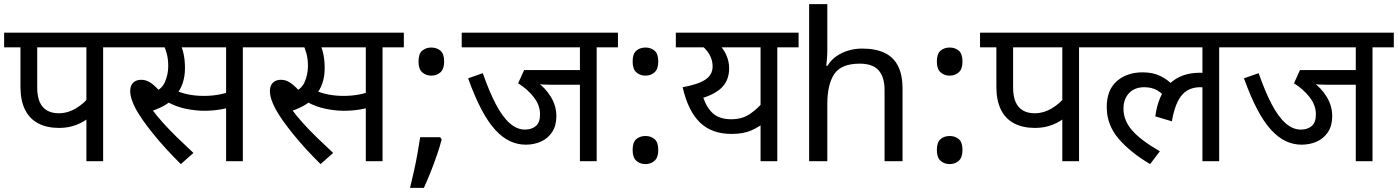

<svg xmlns="http://www.w3.org/2000/svg" viewBox="-20 -780 6764 929"><path d="M479 -551V0H398V-244L417 -217Q392 -193 352.5 -177Q313 -161 266 -161Q207 -161 165 -183Q123 -205 101 -249.5Q79 -294 79 -360V-551H0V-622H583V-551ZM398 -551H160V-357Q160 -314 172 -286.5Q184 -259 207.5 -245.5Q231 -232 264 -232Q308 -232 348.5 -256.5Q389 -281 414 -315L398 -263Z M855 14Q780 -60 722.5 -131Q665 -202 638 -251Q624 -277 617 -299Q610 -321 610 -340Q610 -366 624.5 -380Q639 -394 664 -394Q690 -394 714.5 -375.5Q739 -357 763 -326L716 -331Q761 -345 777.5 -382Q794 -419 794 -460Q794 -495 786.5 -522Q779 -549 770 -564L811 -551H568V-622H985V-551H819L853 -566Q864 -542 869.5 -513.5Q875 -485 875 -450Q875 -410 863.5 -376.5Q852 -343 829 -317L825 -310Q807 -289 781 -273Q755 -257 715 -243L713 -254Q738 -220 769 -185.5Q800 -151 837 -115Q874 -79 916 -40ZM968 -244Q927 -244 880 -253.5Q833 -263 789 -287L816 -347Q857 -330 891.5 -323Q926 -316 967 -316Q1008 -316 1045.5 -323.5Q1083 -331 1121 -348V-272Q1086 -257 1047.5 -250.5Q1009 -244 968 -244ZM1074 0V-551H964V-622H1258V-551H1155V0Z M1531 14Q1456 -60 1398.5 -131Q1341 -202 1314 -251Q1300 -277 1293 -299Q1286 -321 1286 -340Q1286 -366 1300.5 -380Q1315 -394 1340 -394Q1366 -394 1390.5 -375.5Q1415 -357 1439 -326L1392 -331Q1437 -345 1453.5 -382Q1470 -419 1470 -460Q1470 -495 1462.5 -522Q1455 -549 1446 -564L1487 -551H1244V-622H1661V-551H1495L1529 -566Q1540 -542 1545.5 -513.5Q1551 -485 1551 -450Q1551 -410 1539.5 -376.5Q1528 -343 1505 -317L1501 -310Q1483 -289 1457 -273Q1431 -257 1391 -243L1389 -254Q1414 -220 1445 -185.5Q1476 -151 1513 -115Q1550 -79 1592 -40ZM1644 -244Q1603 -244 1556 -253.5Q1509 -263 1465 -287L1492 -347Q1533 -330 1567.5 -323Q1602 -316 1643 -316Q1684 -316 1721.5 -323.5Q1759 -331 1797 -348V-272Q1762 -257 1723.5 -250.5Q1685 -244 1644 -244ZM1750 0V-551H1640V-622H1934V-551H1831V0Z M2110 -116 2117 -105Q2108 -70 2094 -29.5Q2080 11 2064 51.5Q2048 92 2031 129H1964Q1974 89 1983.5 45.5Q1993 2 2000.5 -40Q2008 -82 2013 -116ZM2067 -414Q2041 -414 2023 -430Q2005 -446 2005 -482Q2005 -520 2023 -535Q2041 -550 2067 -550Q2093 -550 2111 -535Q2129 -520 2129 -482Q2129 -446 2111 -430Q2093 -414 2067 -414Z M2867 -551V0H2786V-370H2649Q2623 -370 2607.5 -371Q2592 -372 2583 -375L2576 -385Q2618 -356 2645 -312Q2672 -268 2672 -218Q2672 -172 2651.5 -141Q2631 -110 2597.5 -95Q2564 -80 2524 -80Q2484 -80 2447.5 -97Q2411 -114 2376.5 -151.5Q2342 -189 2309.5 -250.5Q2277 -312 2245 -401L2316 -426Q2347 -337 2379 -276Q2411 -215 2446 -184Q2481 -153 2520 -153Q2552 -153 2572.5 -170Q2593 -187 2593 -227Q2593 -271 2562.5 -310Q2532 -349 2487 -377L2516 -441H2786V-551H2214V-622H2970V-551Z M3103 -414Q3077 -414 3059 -430Q3041 -446 3041 -482Q3041 -520 3059 -535Q3077 -550 3103 -550Q3129 -550 3147 -535Q3165 -520 3165 -482Q3165 -446 3147 -430Q3129 -414 3103 -414ZM3103 14Q3077 14 3059 -2Q3041 -18 3041 -54Q3041 -92 3059 -107Q3077 -122 3103 -122Q3129 -122 3147 -107Q3165 -92 3165 -54Q3165 -18 3147 -2Q3129 14 3103 14Z M3844 -622V-551H3741V0H3660V-216L3683 -191Q3654 -166 3615.5 -149Q3577 -132 3520 -132Q3423 -132 3366 -188Q3309 -244 3283 -358Q3360 -372 3394 -395.5Q3428 -419 3428 -459Q3428 -491 3411 -519Q3394 -547 3366 -566L3409 -551H3250V-622ZM3425 -551 3453 -572Q3481 -544 3494.5 -513Q3508 -482 3508 -450Q3508 -397 3478 -362.5Q3448 -328 3383 -307Q3401 -255 3432.5 -229Q3464 -203 3519 -203Q3572 -203 3610 -229.5Q3648 -256 3675 -290L3660 -239V-551Z M3983 -537Q3983 -518 3981.5 -498Q3980 -478 3978 -462H3984Q4001 -490 4027 -508Q4053 -526 4085 -535.5Q4117 -545 4151 -545Q4216 -545 4259.5 -524.5Q4303 -504 4325 -461Q4347 -418 4347 -349V0H4260V-343Q4260 -408 4231 -440Q4202 -472 4140 -472Q4050 -472 4016.5 -421.5Q3983 -371 3983 -277V0H3895V-760H3983Z M4575 -414Q4549 -414 4531 -430Q4513 -446 4513 -482Q4513 -520 4531 -535Q4549 -550 4575 -550Q4601 -550 4619 -535Q4637 -520 4637 -482Q4637 -446 4619 -430Q4601 -414 4575 -414ZM4575 14Q4549 14 4531 -2Q4513 -18 4513 -54Q4513 -92 4531 -107Q4549 -122 4575 -122Q4601 -122 4619 -107Q4637 -92 4637 -54Q4637 -18 4619 -2Q4601 14 4575 14Z M5201 -551V0H5120V-244L5139 -217Q5114 -193 5074.5 -177Q5035 -161 4988 -161Q4929 -161 4887 -183Q4845 -205 4823 -249.5Q4801 -294 4801 -360V-551H4722V-622H5305V-551ZM5120 -551H4882V-357Q4882 -314 4894 -286.5Q4906 -259 4929.5 -245.5Q4953 -232 4986 -232Q5030 -232 5070.5 -256.5Q5111 -281 5136 -315L5120 -263Z M5290 -551V-622H5982V-551H5879V0H5798V-379L5842 -347Q5826 -354 5812 -356Q5798 -358 5786 -358Q5752 -358 5725 -342.5Q5698 -327 5679.5 -291Q5661 -255 5650 -193L5570 -217Q5584 -322 5639.5 -375Q5695 -428 5786 -428Q5806 -428 5823 -425Q5840 -422 5852 -418L5855 -396L5798 -415V-551ZM5622 -304Q5605 -328 5579 -343Q5553 -358 5517 -358Q5470 -358 5443 -329.5Q5416 -301 5416 -254Q5416 -197 5458 -149Q5500 -101 5592 -48L5545 14Q5447 -44 5391 -110.5Q5335 -177 5335 -262Q5335 -345 5384 -387.5Q5433 -430 5509 -430Q5559 -430 5596 -411.5Q5633 -393 5660 -363Z M6621 -551V0H6540V-370H6403Q6377 -370 6361.5 -371Q6346 -372 6337 -375L6330 -385Q6372 -356 6399 -312Q6426 -268 6426 -218Q6426 -172 6405.5 -141Q6385 -110 6351.5 -95Q6318 -80 6278 -80Q6238 -80 6201.5 -97Q6165 -114 6130.5 -151.5Q6096 -189 6063.5 -250.5Q6031 -312 5999 -401L6070 -426Q6101 -337 6133 -276Q6165 -215 6200 -184Q6235 -153 6274 -153Q6306 -153 6326.5 -170Q6347 -187 6347 -227Q6347 -271 6316.5 -310Q6286 -349 6241 -377L6270 -441H6540V-551H5968V-622H6724V-551Z"/></svg>

Font: hexhindi15
Style: Regular
Weight: 400
Designer: Jelle Bosma - Monotype Design Team
Foundry: Monotype Imaging Inc.
Version: Version 2.006